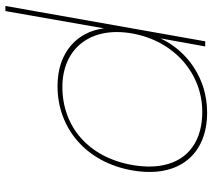

<svg xmlns="http://www.w3.org/2000/svg" viewBox="-58 -722 787 711"><g transform="rotate(-90 335.5 -366.5)"><path d="M60 -270C30 -98 119 7 274 7C403 7 504 -69 549 -166L519 0H538L669 -740H650L586 -375C574 -471 501 -547 372 -547C217 -547 90 -442 60 -270ZM567 -270C539 -114 418 -11 277 -11C129 -11 52 -109 80 -270C108 -431 221 -529 369 -529C510 -529 595 -426 567 -270Z"/></g></svg>

Font: Poppins Devanagari Thin
Style: Italic
Weight: 100
Italic angle: -10°
Designer: Ninad Kale (Devanagari), Jonny Pinhorn (Latin)
Foundry: Indian Type Foundry
Version: 4.005